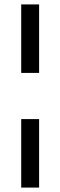

<svg xmlns="http://www.w3.org/2000/svg" viewBox="-20 -688 273 869"><path d="M76 -358V-668H157V-358ZM76 161V-149H157V161Z"/></svg>

Font: Atkinson Hyperlegible
Style: Regular
Weight: 400
Designer: Elliott Scott, Megan Eiswerth, Linus Boman, Theodore Petrosky
Foundry: Braille Institute
Version: Version 1.006; ttfautohint (v1.8.3)